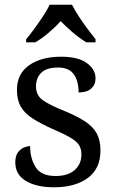

<svg xmlns="http://www.w3.org/2000/svg" viewBox="-20 -786 491 816"><path d="M210 10Q135 10 90 -17Q45 -44 45 -96Q45 -123 56 -138Q67 -153 81.5 -159Q96 -165 108 -165Q108 -113 131.5 -75.5Q155 -38 216 -38Q269 -38 297.5 -63.5Q326 -89 326 -129Q326 -154 315.5 -170Q305 -186 278.5 -201.5Q252 -217 203 -238Q152 -261 118.5 -282.5Q85 -304 68.5 -332.5Q52 -361 52 -404Q52 -472 103.5 -508.5Q155 -545 240 -545Q312 -545 349 -518Q386 -491 386 -453Q386 -426 367.5 -409.5Q349 -393 314 -393Q314 -443 293 -471Q272 -499 228 -499Q177 -499 155 -476.5Q133 -454 133 -419Q133 -381 161.5 -360.5Q190 -340 257 -313Q310 -291 343 -269Q376 -247 391.5 -218Q407 -189 407 -147Q407 -69 353 -29.5Q299 10 210 10ZM91 -619Q107 -638 126 -664Q145 -690 163 -717Q181 -744 191 -766H286Q297 -744 314.5 -717Q332 -690 351.5 -664Q371 -638 386 -619V-606H347Q319 -623 290 -647.5Q261 -672 238 -696Q216 -672 187.5 -647.5Q159 -623 130 -606H91Z"/></svg>

Font: NotoSerif-Regular
Style: Regular
Weight: 400
Designer: Monotype Design Team
Foundry: Monotype Imaging Inc.
Version: Version 2.007; ttfautohint (v1.8) -l 8 -r 50 -G 200 -x 14 -D